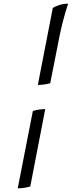

<svg xmlns="http://www.w3.org/2000/svg" viewBox="-20 -820 442 1040"><path d="M185 -360 266 -777Q278 -785 300.5 -792.5Q323 -800 349 -800Q333 -753 318.5 -695.5Q304 -638 289 -556L252 -369Q218 -360 185 -360ZM76 200 158 -219Q175 -224 191.5 -226.5Q208 -229 225 -229L144 190Q135 193 117 196.5Q99 200 76 200Z"/></svg>

Font: Texturina
Style: Italic
Weight: 400
Italic angle: -11°
Designer: Guillermo Torres Carreño
Foundry: Omnibus-Type
Version: Version 1.002; ttfautohint (v1.8.3)